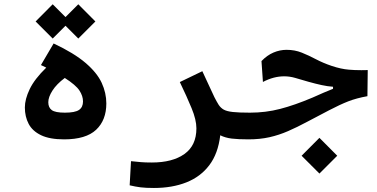

<svg xmlns="http://www.w3.org/2000/svg" viewBox="-20 -661 1798 916"><path d="M285.6 3.9Q217.3 3.9 176 -15.9Q134.8 -35.6 116.7 -70.1Q98.6 -104.5 98.6 -148.4Q98.6 -187.5 121.6 -235.6Q144.5 -283.7 200.7 -338.4Q188.5 -344.2 175.3 -350.6L235.8 -453.6Q333.5 -407.7 388.2 -360.8Q442.9 -314 465.1 -265.9Q487.3 -217.8 487.3 -167.5Q487.3 -87.9 438.7 -42Q390.1 3.9 285.6 3.9ZM289.1 -289.1Q250 -259.8 230.2 -228.8Q210.4 -197.8 210.4 -173.3Q210.4 -147.9 227.1 -135.7Q243.7 -123.5 289.6 -123.5Q337.9 -123.5 356.9 -136.5Q376 -149.4 376 -177.2Q376 -203.1 358.9 -229.2Q341.8 -255.4 289.1 -289.1ZM353.5 -477.1 292.5 -538.1 231.4 -477.1 149.9 -558.6 231.4 -640.6 292.5 -579.6 353.5 -640.6 435.1 -558.6Z M1030.8 -15.6Q1020.5 71.8 978.5 127.2Q936.5 182.6 868.9 209.2Q801.3 235.8 714.4 235.8Q675.3 235.8 650.4 232.7Q625.5 229.5 598.6 223.1L605 107.9Q632.8 110.8 652.3 112.5Q671.9 114.3 704.6 114.3Q802.7 114.3 859.9 73.7Q917 33.2 917 -48.8Q917 -89.4 894 -145Q871.1 -200.7 837.9 -269.5L945.3 -321.3Q966.3 -276.9 979.5 -247.6Q992.7 -217.8 1002.7 -197.8Q1012.7 -177.7 1023.4 -160.6Q1033.2 -146 1047.6 -137.9Q1062 -129.9 1090.6 -126.7Q1119.1 -123.5 1171.9 -123.5Q1190.4 -123.5 1199.5 -110.8Q1208.5 -98.1 1208.5 -67.9Q1208.5 -29.3 1196 -12.7Q1183.6 3.9 1166 3.9Q1116.7 3.9 1085.9 0.2Q1055.2 -3.4 1030.8 -15.6Z M1164.6 3.9Q1152.3 3.9 1145 -11.5Q1137.7 -26.9 1137.7 -64Q1137.7 -97.2 1147 -110.4Q1156.2 -123.5 1172.9 -123.5Q1247.6 -123.5 1316.4 -141.4Q1385.3 -159.2 1470.7 -195.3Q1500.5 -208 1523.9 -218.8Q1547.4 -229 1568.8 -237.3V-247.1Q1542.5 -249 1514.4 -255.1Q1486.3 -261.2 1451.2 -271Q1414.6 -281.7 1388.4 -289.3Q1362.3 -296.9 1335.9 -296.9Q1285.2 -296.9 1234.4 -270L1227.5 -369.6Q1254.4 -397.5 1284.9 -410.4Q1315.4 -423.3 1347.2 -423.3Q1386.2 -423.3 1419.7 -409.9Q1453.1 -396.5 1487.3 -378.4Q1521.5 -360.4 1562 -346.7Q1607.4 -331.5 1644.5 -328.6Q1670.4 -326.2 1704.1 -326.2Q1718.3 -326.2 1734.4 -326.7L1732.9 -202.1Q1681.2 -192.9 1641.6 -177.5Q1602.1 -162.1 1549.8 -134.8Q1492.2 -105 1444.8 -79.6Q1397.5 -54.2 1354.2 -35.4Q1311 -16.6 1265.4 -6.3Q1219.7 3.9 1164.6 3.9ZM1503.9 167 1418.9 82 1503.9 -3.4 1588.9 82Z"/></svg>

Font: CaskaydiaCove NF SemiBold
Style: Regular
Weight: 600
Designer: Aaron Bell
Foundry: Saja Typeworks
Version: Version 2111.001; VTT 6.35;Nerd Fonts 3.2.1